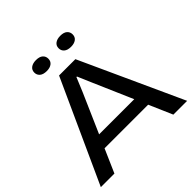

<svg xmlns="http://www.w3.org/2000/svg" viewBox="-229 -1101 1290 1290"><g transform="rotate(-45 416.0 -456.0)"><path d="M6 0 338 -729H493L826 0H695L460 -541L418 -639H413L371 -538L135 0ZM198 -167 235 -259H597L632 -167ZM532 -808Q499 -808 482 -822.5Q465 -837 465 -860Q465 -885 483.5 -898.5Q502 -912 532 -912Q565 -912 581.5 -897.5Q598 -883 598 -860Q598 -835 580 -821.5Q562 -808 532 -808ZM301 -808Q268 -808 251 -822.5Q234 -837 234 -860Q234 -885 252.5 -898.5Q271 -912 301 -912Q334 -912 350.5 -897.5Q367 -883 367 -860Q367 -835 349 -821.5Q331 -808 301 -808Z"/></g></svg>

Font: Mona Sans Expanded Medium
Style: Regular
Weight: 500
Width: 7
Designer: Deni Anggara
Foundry: GitHub
Version: Version 2.000